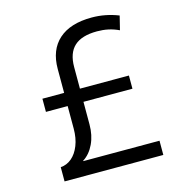

<svg xmlns="http://www.w3.org/2000/svg" viewBox="-109 -839 893 939"><g transform="rotate(-15 338.0 -370.0)"><path d="M103 -72.1Q134 -74.1 158.8 -94.9Q183.6 -115.7 198.3 -152.7Q213 -189.7 213 -238V-540Q213 -636 271.1 -688Q329.3 -740 438 -740Q507.7 -740 573.3 -714L556 -643.9Q529 -656.6 502.3 -662.3Q475.7 -667.9 446 -667.9Q368.3 -667.9 330.7 -633.4Q293 -599 293 -528V-238Q293 -182.7 272.5 -139.4Q252 -96.1 217 -74.1V-72.1H603V0H103ZM103 -352V-418.7H541V-352Z"/></g></svg>

Font: M PLUS 1 Thin
Style: Regular
Weight: 100
Designer: Coji Morishita
Foundry: UNDERFOREST DESIGN
Version: Version 1.001